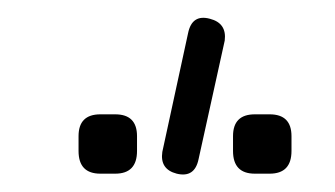

<svg xmlns="http://www.w3.org/2000/svg" viewBox="-20 -748 384 220"><path d="M182.5 -549Q163 -554 166 -574L195.5 -710Q200 -732 220.5 -726.5Q240 -721.5 237.5 -701.5L207.5 -565.5Q203 -544 182.5 -549ZM95 -549Q70 -549 70 -575V-592Q70 -617 95 -617H112Q137 -617 137 -592V-575Q137 -549 112 -549ZM272 -549Q247 -549 247 -575V-592Q247 -617 272 -617H289Q314 -617 314 -592V-575Q314 -549 289 -549Z"/></svg>

Font: Jura Light Light
Style: Regular
Weight: 300
Version: Version 5.106